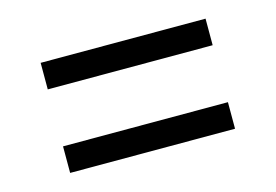

<svg xmlns="http://www.w3.org/2000/svg" viewBox="-49 -596 622 433"><g transform="rotate(-15 262.0 -379.5)"><path d="M69.5 -446.5V-508.5H454.5V-446.5ZM69.5 -251.5V-313.5H454.5V-251.5Z"/></g></svg>

Font: Encode Sans Semi Condensed
Style: Regular
Weight: 400
Width: 4
Designer: Multiple Designers
Foundry: Impallari Type
Version: Version 3.000; ttfautohint (v1.8.3) -l 8 -r 50 -G 200 -x 14 